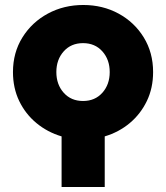

<svg xmlns="http://www.w3.org/2000/svg" viewBox="-20 -547 666 770"><path d="M227 203V0Q170 -17 126 -53.5Q82 -90 57 -142Q32 -194 32 -258Q32 -336 70 -397Q108 -458 172 -492.5Q236 -527 314 -527Q392 -527 455.5 -492.5Q519 -458 556.5 -397Q594 -336 594 -258Q594 -194 569 -142Q544 -90 500.5 -53.5Q457 -17 400 0V203ZM313 -142Q361 -142 390.5 -175Q420 -208 420 -258Q420 -308 390.5 -341Q361 -374 313 -374Q265 -374 235.5 -341Q206 -308 206 -258Q206 -208 235.5 -175Q265 -142 313 -142Z"/></svg>

Font: MuseoModerno ExtraBold
Style: Regular
Weight: 800
Designer: Pablo Cosgaya, Héctor Gatti, Marcela Romero, and the Authors of The MuseoModerno Project.
Foundry: Omnibus-Type Team
Version: Version 1.001